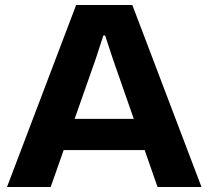

<svg xmlns="http://www.w3.org/2000/svg" viewBox="-20 -749 836 769"><path d="M8 0 285 -729H510L787 0H611L432 -513L401 -607H394L363 -512L183 0ZM223 -148 264 -273H531L571 -148Z"/></svg>

Font: Mona Sans SemiExpanded
Style: Bold
Weight: 700
Width: 6
Designer: Deni Anggara
Foundry: GitHub
Version: Version 2.000